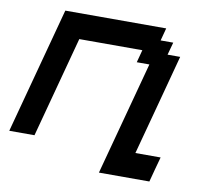

<svg xmlns="http://www.w3.org/2000/svg" viewBox="-82 -718 1038 937"><g transform="rotate(10 437.5 -250.0)"><path d="M466.3 125H716.3Q721.7 104 732.9 62.5Q744.1 21 750 0H625Q647.5 -83 692.1 -250Q736.8 -417 758.8 -500H696.3L713.4 -562.5H650.9L667.5 -625H167.5Q139.6 -520.5 83.7 -312.3Q27.8 -104 0 0H125Q147 -83 191.9 -250Q236.8 -417 258.8 -500H571.3L554.7 -437.5H617.2Z"/></g></svg>

Font: Faithful 32x
Style: Oblique
Weight: 400
Foundry: Faithful Resource Pack
Version: Version 1.0; January 27, 2023